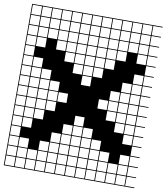

<svg xmlns="http://www.w3.org/2000/svg" viewBox="-104 -966 1021 1177"><g transform="rotate(10 406.0 -377.5)"><path d="M0 125V-879.8H812.5V-875H754.8V-817.3H812.5V-812.5H754.8V-754.8H812.5V-750H754.8V-692.3H812.5V-687.5H754.8V-629.8H812.5V-625H754.8V-567.3H812.5V-562.5H754.8V-504.8H812.5V-500H754.8V-442.3H812.5V-437.5H754.8V-379.8H812.5V-375H754.8V-317.3H812.5V-312.5H754.8V-254.8H812.5V-250H754.8V-192.3H812.5V-187.5H754.8V-129.8H812.5V-125H754.8V-67.3H812.5V-62.5H754.8V-4.8H812.5V0H754.8V57.7H812.5V62.5H754.8V120.2H812.5V125ZM692.3 -817.3H750V-875H692.3ZM629.8 -817.3H687.5V-875H629.8ZM567.3 -817.3H625V-875H567.3ZM504.8 -817.3H562.5V-875H504.8ZM442.3 -817.3H500V-875H442.3ZM379.8 -817.3H437.5V-875H379.8ZM317.3 -817.3H375V-875H317.3ZM254.8 -817.3H312.5V-875H254.8ZM192.3 -817.3H250V-875H192.3ZM129.8 -817.3H187.5V-875H129.8ZM67.3 -817.3H125V-875H67.3ZM4.8 -817.3H62.5V-875H4.8ZM317.3 -754.8H375V-812.5H317.3ZM442.3 -754.8H500V-812.5H442.3ZM192.3 -754.8H250V-812.5H192.3ZM4.8 -754.8H62.5V-812.5H4.8ZM254.8 -754.8H312.5V-812.5H254.8ZM692.3 -754.8H750V-812.5H692.3ZM504.8 -754.8H562.5V-812.5H504.8ZM379.8 -754.8H437.5V-812.5H379.8ZM129.8 -754.8H187.5V-812.5H129.8ZM567.3 -754.8H625V-812.5H567.3ZM67.3 -754.8H125V-812.5H67.3ZM629.8 -754.8H687.5V-812.5H629.8ZM254.8 -692.3H312.5V-750H254.8ZM442.3 -692.3H500V-750H442.3ZM567.3 -692.3H625V-750H567.3ZM4.8 -692.3H62.5V-750H4.8ZM67.3 -692.3H125V-750H67.3ZM317.3 -692.3H375V-750H317.3ZM192.3 -692.3H250V-750H192.3ZM629.8 -692.3H687.5V-750H629.8ZM504.8 -692.3H562.5V-750H504.8ZM692.3 -692.3H750V-750H692.3ZM129.8 -692.3H187.5V-750H129.8ZM379.8 -692.3H437.5V-750H379.8ZM379.8 -629.8H437.5V-687.5H379.8ZM317.3 -629.8H375V-687.5H317.3ZM692.3 -629.8H750V-687.5H692.3ZM4.8 -629.8H62.5V-687.5H4.8ZM504.8 -629.8H562.5V-687.5H504.8ZM192.3 -629.8H250V-687.5H192.3ZM67.3 -629.8H125V-687.5H67.3ZM567.3 -629.8H625V-687.5H567.3ZM442.3 -629.8H500V-687.5H442.3ZM254.8 -629.8H312.5V-687.5H254.8ZM4.8 -567.3H62.5V-625H4.8ZM379.8 -567.3H437.5V-625H379.8ZM504.8 -567.3H562.5V-625H504.8ZM442.3 -567.3H500V-625H442.3ZM254.8 -567.3H312.5V-625H254.8ZM317.3 -567.3H375V-625H317.3ZM692.3 -504.8H750V-562.5H692.3ZM442.3 -504.8H500V-562.5H442.3ZM379.8 -504.8H437.5V-562.5H379.8ZM4.8 -504.8H62.5V-562.5H4.8ZM317.3 -504.8H375V-562.5H317.3ZM67.3 -504.8H125V-562.5H67.3ZM379.8 -442.3H437.5V-500H379.8ZM129.8 -442.3H187.5V-500H129.8ZM629.8 -442.3H687.5V-500H629.8ZM4.8 -442.3H62.5V-500H4.8ZM67.3 -442.3H125V-500H67.3ZM692.3 -442.3H750V-500H692.3ZM192.3 -379.8H250V-437.5H192.3ZM4.8 -379.8H62.5V-437.5H4.8ZM129.8 -379.8H187.5V-437.5H129.8ZM629.8 -379.8H687.5V-437.5H629.8ZM67.3 -379.8H125V-437.5H67.3ZM692.3 -379.8H750V-437.5H692.3ZM567.3 -379.8H625V-437.5H567.3ZM312.5 -375H254.8V-317.3H312.5ZM129.8 -317.3H187.5V-375H129.8ZM629.8 -317.3H687.5V-375H629.8ZM567.3 -317.3H625V-375H567.3ZM67.3 -317.3H125V-375H67.3ZM192.3 -317.3H250V-375H192.3ZM4.8 -317.3H62.5V-375H4.8ZM504.8 -317.3H562.5V-375H504.8ZM692.3 -317.3H750V-375H692.3ZM129.8 -254.8H187.5V-312.5H129.8ZM629.8 -254.8H687.5V-312.5H629.8ZM567.3 -254.8H625V-312.5H567.3ZM192.3 -254.8H250V-312.5H192.3ZM692.3 -254.8H750V-312.5H692.3ZM67.3 -254.8H125V-312.5H67.3ZM4.8 -254.8H62.5V-312.5H4.8ZM692.3 -192.3H750V-250H692.3ZM67.3 -192.3H125V-250H67.3ZM129.8 -192.3H187.5V-250H129.8ZM4.8 -192.3H62.5V-250H4.8ZM379.8 -192.3H437.5V-250H379.8ZM629.8 -192.3H687.5V-250H629.8ZM442.3 -129.8H500V-187.5H442.3ZM4.8 -129.8H62.5V-187.5H4.8ZM692.3 -129.8H750V-187.5H692.3ZM67.3 -129.8H125V-187.5H67.3ZM317.3 -129.8H375V-187.5H317.3ZM379.8 -129.8H437.5V-187.5H379.8ZM254.8 -67.3H312.5V-125H254.8ZM442.3 -67.3H500V-125H442.3ZM4.8 -67.3H62.5V-125H4.8ZM504.8 -67.3H562.5V-125H504.8ZM317.3 -67.3H375V-125H317.3ZM379.8 -67.3H437.5V-125H379.8ZM442.3 -4.8H500V-62.5H442.3ZM254.8 -4.8H312.5V-62.5H254.8ZM692.3 -4.8H750V-62.5H692.3ZM504.8 -4.8H562.5V-62.5H504.8ZM317.3 -4.8H375V-62.5H317.3ZM192.3 -4.8H250V-62.5H192.3ZM4.8 -4.8H62.5V-62.5H4.8ZM567.3 -4.8H625V-62.5H567.3ZM67.3 -4.8H125V-62.5H67.3ZM379.8 -4.8H437.5V-62.5H379.8ZM379.8 57.7H437.5V0H379.8ZM629.8 57.7H687.5V0H629.8ZM4.8 57.7H62.5V0H4.8ZM192.3 57.7H250V0H192.3ZM567.3 57.7H625V0H567.3ZM129.8 57.7H187.5V0H129.8ZM692.3 57.7H750V0H692.3ZM504.8 57.7H562.5V0H504.8ZM254.8 57.7H312.5V0H254.8ZM442.3 57.7H500V0H442.3ZM317.3 57.7H375V0H317.3ZM67.3 57.7H125V0H67.3ZM192.3 120.2H250V62.5H192.3ZM129.8 120.2H187.5V62.5H129.8ZM629.8 120.2H687.5V62.5H629.8ZM4.8 120.2H62.5V62.5H4.8ZM692.3 120.2H750V62.5H692.3ZM504.8 120.2H562.5V62.5H504.8ZM254.8 120.2H312.5V62.5H254.8ZM442.3 120.2H500V62.5H442.3ZM317.3 120.2H375V62.5H317.3ZM379.8 120.2H437.5V62.5H379.8ZM67.3 120.2H125V62.5H67.3ZM567.3 120.2H625V62.5H567.3Z"/></g></svg>

Font: Yarndings 12 Charted
Style: Regular
Weight: 400
Designer: Sarah Cadigan-Fried
Version: Version 1.000; ttfautohint (v1.8.4.7-5d5b)